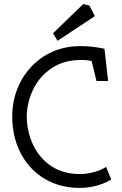

<svg xmlns="http://www.w3.org/2000/svg" viewBox="-20 -917 596 941"><path d="M373 4Q297 4 236 -22Q175 -48 131 -95.5Q87 -143 63.5 -207Q40 -271 40 -346Q40 -417 64 -479Q88 -541 132.5 -589Q177 -637 238.5 -664Q300 -691 375 -691Q407 -691 435.5 -687.5Q464 -684 492 -678L510 -520H453L429 -618Q422 -619 412 -621Q402 -623 377 -623Q294 -623 235 -584Q176 -545 144.5 -482.5Q113 -420 111 -348Q112 -270 143 -205.5Q174 -141 232 -102.5Q290 -64 372 -64Q406 -64 440.5 -73.5Q475 -83 500 -99L525 -38Q508 -26 483 -16.5Q458 -7 429.5 -1.5Q401 4 373 4ZM262 -717 240 -754 388 -897 418 -890 445 -838Z"/></svg>

Font: Kreon Light Light
Style: Regular
Weight: 300
Version: Version 2.002